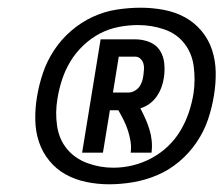

<svg xmlns="http://www.w3.org/2000/svg" viewBox="-20 -924 580 498"><path d="M193 -528 241 -822H331Q350 -822 367.5 -815Q385 -808 394.5 -793.5Q404 -779 406 -760Q408 -741 405 -722Q403 -709 398.5 -697Q394 -685 386.5 -674Q379 -663 368 -655Q357 -647 344 -643Q351 -630 357 -616.5Q363 -603 367.5 -588.5Q372 -574 373.5 -559Q375 -544 373 -528H319Q321 -543 318.5 -558Q316 -573 311.5 -586.5Q307 -600 300.5 -613Q294 -626 287 -638H265L247 -528ZM313 -684Q321 -684 328.5 -688Q336 -692 341 -698.5Q346 -705 348.5 -713Q351 -721 352 -729Q353 -737 353.5 -744.5Q354 -752 352 -759Q350 -766 344.5 -771.5Q339 -777 331 -777H288L273 -684ZM263 -446Q233 -446 204 -452Q175 -458 150.5 -471.5Q126 -485 108 -507Q90 -529 81 -556Q72 -583 71.5 -613.5Q71 -644 76 -673Q81 -704 91.5 -735Q102 -766 120.5 -794Q139 -822 164.5 -844Q190 -866 220 -880Q250 -894 282 -899Q314 -904 345 -904Q375 -904 404.5 -898.5Q434 -893 459 -879.5Q484 -866 502.5 -844Q521 -822 530 -794.5Q539 -767 539.5 -737Q540 -707 535 -677Q530 -645 519.5 -614Q509 -583 490 -555Q471 -527 445 -505Q419 -483 388.5 -470Q358 -457 326 -451.5Q294 -446 263 -446ZM274 -489Q299 -489 324 -495Q349 -501 372.5 -513.5Q396 -526 415.5 -544.5Q435 -563 448.5 -586Q462 -609 470 -633Q478 -657 482 -682Q487 -717 482.5 -751.5Q478 -786 458 -811.5Q438 -837 405.5 -848Q373 -859 338 -859Q313 -859 287.5 -854Q262 -849 239 -837Q216 -825 196 -806Q176 -787 162.5 -764.5Q149 -742 141 -717.5Q133 -693 129 -668Q123 -633 128 -598Q133 -563 153.5 -538Q174 -513 206.5 -501Q239 -489 274 -489Z"/></svg>

Font: Iosevka Curly XBdObl
Style: Regular
Weight: 800
Italic angle: -9°
Monospace: yes
Designer: Belleve Invis
Foundry: Belleve Invis
Version: Version 11.1.0; ttfautohint (v1.8.3)